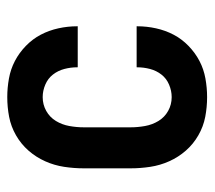

<svg xmlns="http://www.w3.org/2000/svg" viewBox="-50 -518 576 515"><g transform="rotate(90 237.5 -260.0)"><path d="M240 8Q215 8 190 3.5Q165 -1 143 -12.5Q121 -24 102.5 -42Q84 -60 72.5 -82Q61 -104 55.5 -129Q50 -154 50 -179V-181H160V-180Q160 -162 164.5 -145Q169 -128 179.5 -114.5Q190 -101 206.5 -94Q223 -87 240 -87Q260 -87 277 -96.5Q294 -106 304 -122.5Q314 -139 317.5 -158.5Q321 -178 321 -197V-323Q321 -342 317.5 -361.5Q314 -381 304 -397.5Q294 -414 277 -423.5Q260 -433 240 -433Q223 -433 206.5 -426Q190 -419 179.5 -405.5Q169 -392 164.5 -375Q160 -358 160 -340V-339H50V-341Q50 -366 55.5 -391Q61 -416 72.5 -438Q84 -460 102.5 -478Q121 -496 143 -507.5Q165 -519 190 -523.5Q215 -528 240 -528Q267 -528 293 -523Q319 -518 342.5 -504.5Q366 -491 383.5 -471Q401 -451 412 -426.5Q423 -402 427 -375.5Q431 -349 431 -323V-197Q431 -171 427 -144.5Q423 -118 412 -93.5Q401 -69 383.5 -49Q366 -29 342.5 -15.5Q319 -2 293 3Q267 8 240 8Z"/></g></svg>

Font: Iosevka QP
Style: Bold
Weight: 700
Designer: Belleve Invis
Foundry: Belleve Invis
Version: Version 20.0.0; ttfautohint (v1.8.4)